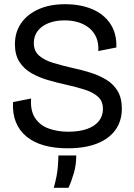

<svg xmlns="http://www.w3.org/2000/svg" viewBox="-20 -693 638 914"><path d="M302 13Q239 13 189.5 -1Q140 -15 106 -43Q72 -71 55.5 -112Q39 -153 42 -207L128 -224Q124 -167 146.5 -132Q169 -97 211 -81.5Q253 -66 305 -66Q357 -66 394 -79Q431 -92 450.5 -116.5Q470 -141 470 -174Q470 -212 446 -233Q422 -254 382.5 -266.5Q343 -279 298 -289Q253 -299 209.5 -311.5Q166 -324 130 -344.5Q94 -365 72.5 -398.5Q51 -432 51 -482Q51 -540 80.5 -582.5Q110 -625 163.5 -649Q217 -673 290 -673Q362 -673 417.5 -650Q473 -627 504.5 -581Q536 -535 534 -467L448 -450Q450 -486 439 -513Q428 -540 406 -558.5Q384 -577 354 -586.5Q324 -596 287 -596Q243 -596 210 -582.5Q177 -569 159 -545Q141 -521 141 -488Q141 -450 166.5 -428Q192 -406 233.5 -393.5Q275 -381 323 -370Q366 -361 408 -348Q450 -335 484.5 -314.5Q519 -294 539.5 -260.5Q560 -227 560 -176Q560 -117 529.5 -74.5Q499 -32 441.5 -9.5Q384 13 302 13ZM236 201Q252 143 255 104.5Q258 66 258 47H343Q343 91 332 129.5Q321 168 306 201Z"/></svg>

Font: Bricolage Grotesque 60pt
Style: Regular
Weight: 400
Version: Version 1.001;gftools[0.9.33.dev8+g029e19f]